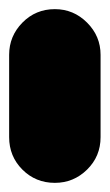

<svg xmlns="http://www.w3.org/2000/svg" viewBox="-20 -400 240 420"><path d="M0 -100H200V-280H0ZM100 -200Q58 -200 29 -170.5Q0 -141 0 -100Q0 -58 29 -29Q58 0 100 0Q141 0 170.5 -29Q200 -58 200 -100Q200 -141 170.5 -170.5Q141 -200 100 -200ZM100 -380Q58 -380 29 -350.5Q0 -321 0 -280Q0 -238 29 -209Q58 -180 100 -180Q141 -180 170.5 -209Q200 -238 200 -280Q200 -321 170.5 -350.5Q141 -380 100 -380Z"/></svg>

Font: Wavefont Black
Style: Regular
Weight: 900
Version: Version 3.004;gftools[0.9.33]